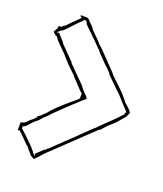

<svg xmlns="http://www.w3.org/2000/svg" viewBox="-107 -613 582 686"><g transform="rotate(20 184.0 -270.5)"><path d="M29 -114 41 -126Q43 -128 44.5 -129Q46 -130 47 -131L53 -135Q53 -138 61 -144V-148L73 -156L80 -164Q82 -165 89 -172Q98 -184 112 -197.5Q126 -211 139.5 -223Q153 -235 163 -243Q173 -251 173 -251L182 -260V-277L184 -276L177 -284L178 -282Q171 -288 165 -295L166 -294L134 -328H135L101 -361L79 -385H80Q61 -404 52 -413Q43 -422 39 -426.5Q35 -431 33.5 -433Q32 -435 29 -440H28Q24 -440 12 -452Q17 -461 18.5 -463.5Q20 -466 21 -467L22 -477Q23 -477 26.5 -477.5Q30 -478 34 -478L37 -483Q39 -484 44.5 -487.5Q50 -491 50 -493L92 -535Q90 -534 88 -534Q87 -534 87 -533Q86 -533 83 -541L111 -540L135 -516Q138 -512 139.5 -509.5Q141 -507 143 -505Q145 -503 148.5 -499.5Q152 -496 158 -490L175 -473Q180 -465 191 -457L234 -413H233L236 -410V-411Q248 -398 255.5 -390.5Q263 -383 265 -379L309 -337Q318 -328 325.5 -319Q333 -310 340 -301L356 -287L368 -273L363 -262Q363 -261 362 -259.5Q361 -258 361 -257L340 -232Q332 -222 320.5 -212.5Q309 -203 304 -197L288 -179H285L135 -36Q127 -28 123.5 -24Q120 -20 117.5 -17Q115 -14 111.5 -10.5Q108 -7 101 0Q100 -1 93 -5Q86 -9 87 -8L76 -22V-20Q75 -22 69.5 -29.5Q64 -37 59 -39L33 -66Q27 -72 26 -72L16 -81V-80Q16 -77 12 -77V-107Q26 -111 29 -114ZM24 -89 48 -67Q61 -55 71 -44.5Q81 -34 89 -24L92 -19Q97 -17 98 -12L100 -13L99 -14Q100 -14 100 -16Q100 -17 98 -19L127 -46L128 -45L134 -51Q134 -52 135 -53L136 -52L184 -98Q200 -113 214 -126.5Q228 -140 238.5 -150.5Q249 -161 255 -166.5Q261 -172 261 -172L269 -180V-179L297 -207Q301 -211 307.5 -217Q314 -223 321 -230Q328 -237 334.5 -243.5Q341 -250 344 -254L351 -261Q351 -263 350 -264Q353 -267 354 -271Q352 -273 351 -276V-275Q350 -276 349 -277Q348 -278 346 -280Q344 -282 339 -287.5Q334 -293 325 -303Q316 -313 310 -319.5Q304 -326 302 -328V-327L254 -374Q249 -382 241 -390Q233 -398 225 -405L190 -441L187 -446Q184 -448 177 -455.5Q170 -463 159 -474L150 -482Q144 -489 140.5 -492Q137 -495 134 -498Q131 -501 126 -505.5Q121 -510 112 -520L114 -521Q112 -523 111 -524.5Q110 -526 109 -527L108 -529H99V-527Q99 -525 95 -522L79 -506Q67 -494 54.5 -480Q42 -466 38 -466L31 -462L32 -461Q30 -458 24 -456L26 -454H25L26 -453V-454L27 -453Q27 -454 28 -454Q30 -454 32 -455L58 -426L57 -425L111 -370L110 -369L176 -303L175 -302Q178 -298 184.5 -291Q191 -284 202 -273V-271L206 -268Q185 -249 177 -241.5Q169 -234 162 -228Q155 -222 144.5 -211.5Q134 -201 107 -175Q102 -169 95 -162Q88 -155 83 -151L68 -134L64 -132Q58 -127 54.5 -123.5Q51 -120 44 -112L33 -100L32 -101Q29 -98 26 -97H24V-93Z"/></g></svg>

Font: Londrina Sketch
Style: Regular
Weight: 400
Designer: Marcelo Magalhaes
Foundry: Marcelo Magalhães
Version: Version 1.002